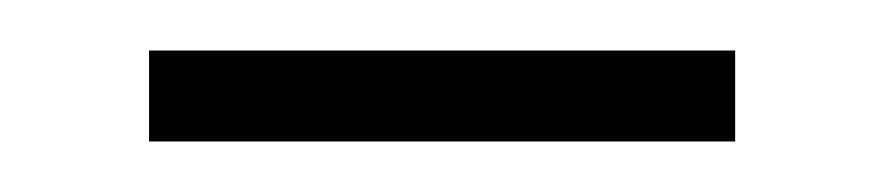

<svg xmlns="http://www.w3.org/2000/svg" viewBox="-20 -373 349 76"><path d="M39 -317H271V-353H39Z"/></svg>

Font: Noto Sans Malayalam UI Condensed ExtraLight
Style: Regular
Weight: 200
Width: 3
Designer: Jelle Bosma - Monotype Design Team
Foundry: Monotype Imaging Inc.
Version: Version 2.104